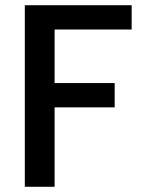

<svg xmlns="http://www.w3.org/2000/svg" viewBox="-20 -715 555 735"><path d="M484 -695V-602H189V-397H419V-304H189V0H75V-695Z"/></svg>

Font: Poppins-Tabular Medium
Style: Regular
Weight: 500
Designer: Ninad Kale (Devanagari), Jonny Pinhorn (Latin)
Foundry: Indian Type Foundry
Version: Version 4.004